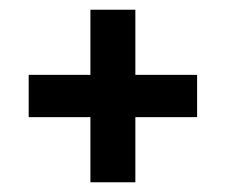

<svg xmlns="http://www.w3.org/2000/svg" viewBox="-20 -476 464 395"><path d="M166 -101V-235H39V-322H166V-456H258.5V-322H385.5V-235H258.5V-101Z"/></svg>

Font: Cabin SemiCondensed SemiBold
Style: Regular
Weight: 600
Width: 4
Designer: Pablo Impallari
Foundry: Pablo Impallari. http://www.impallari.com Igino Marini. http://www.ikern.com
Version: Version 3.001